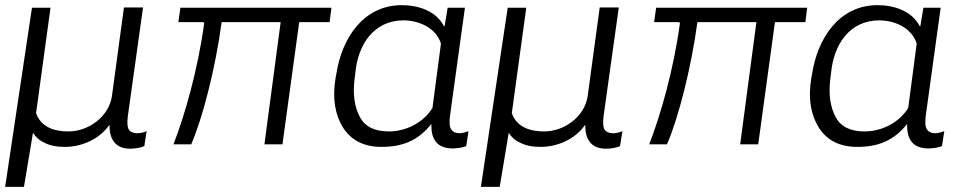

<svg xmlns="http://www.w3.org/2000/svg" viewBox="-29 -560 3741 745"><path d="M-9 165H64L99 -45C108 -30 122 -16 142 -7C164 5 191 10 223 10C288 10 357 -20 395 -75H396C395 -17 421 17 476 17C496 17 518 13 531 7L540 -51C528 -46 515 -43 504 -43C489 -43 477 -48 471 -57C465 -67 464 -83 467 -109L526 -531H452L405 -185C392 -106 314 -50 236 -50C183 -50 130 -66 111 -121L167 -530H95Z M1257 -530H671L663 -474H757C762 -474 764 -472 763 -468C739 -291 688 -112 644 0H713C756 -98 807 -294 831 -474H1060L997 0H1067L1132 -474H1250Z M1451 10C1532 10 1593 -14 1644 -78H1645C1644 -47 1650 -25 1663 -9C1676 7 1696 15 1725 16C1747 16 1768 12 1780 7L1789 -51C1778 -47 1765 -43 1754 -43C1739 -43 1728 -48 1722 -58C1715 -67 1714 -84 1717 -110L1775 -530H1708L1696 -458H1694C1663 -518 1594 -540 1530 -540C1379 -540 1297 -409 1276 -273L1273 -257C1260 -178 1271 -115 1302 -65C1334 -15 1384 10 1451 10ZM1480 -50C1424 -50 1386 -69 1367 -107C1347 -144 1339 -194 1347 -255L1350 -279C1360 -385 1420 -481 1537 -481C1596 -481 1663 -452 1682 -391L1649 -141C1614 -84 1546 -50 1480 -50Z M1837 165H1910L1945 -45C1954 -30 1968 -16 1988 -7C2010 5 2037 10 2069 10C2134 10 2203 -20 2241 -75H2242C2241 -17 2267 17 2322 17C2342 17 2364 13 2377 7L2386 -51C2374 -46 2361 -43 2350 -43C2335 -43 2323 -48 2317 -57C2311 -67 2310 -83 2313 -109L2372 -531H2298L2251 -185C2238 -106 2160 -50 2082 -50C2029 -50 1976 -66 1957 -121L2013 -530H1941Z M3103 -530H2517L2509 -474H2603C2608 -474 2610 -472 2609 -468C2585 -291 2534 -112 2490 0H2559C2602 -98 2653 -294 2677 -474H2906L2843 0H2913L2978 -474H3096Z M3297 10C3378 10 3439 -14 3490 -78H3491C3490 -47 3496 -25 3509 -9C3522 7 3542 15 3571 16C3593 16 3614 12 3626 7L3635 -51C3624 -47 3611 -43 3600 -43C3585 -43 3574 -48 3568 -58C3561 -67 3560 -84 3563 -110L3621 -530H3554L3542 -458H3540C3509 -518 3440 -540 3376 -540C3225 -540 3143 -409 3122 -273L3119 -257C3106 -178 3117 -115 3148 -65C3180 -15 3230 10 3297 10ZM3326 -50C3270 -50 3232 -69 3213 -107C3193 -144 3185 -194 3193 -255L3196 -279C3206 -385 3266 -481 3383 -481C3442 -481 3509 -452 3528 -391L3495 -141C3460 -84 3392 -50 3326 -50Z"/></svg>

Font: Cheyenne Sans Light
Style: Italic
Weight: 300
Italic angle: -8.13011°
Designer: The Public Sans project authors (U.S. Web Design System), Libre Franklin designed by Pablo Impallari and Rodrigo Fuenzal
Foundry: The Cheyenne Sans Project Authors
Version: Version 2.007